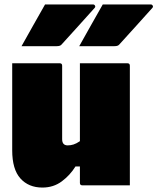

<svg xmlns="http://www.w3.org/2000/svg" viewBox="-20 -835 709 865"><path d="M183 -815H399Q405 -815 408 -809.5Q411 -804 406 -799Q368 -756 334.5 -719.5Q301 -683 257 -634Q251 -627 236 -627H77Q103 -674 129.5 -720.5Q156 -767 183 -815ZM443 -815H659Q665 -815 668 -809.5Q671 -804 666 -799Q628 -756 594.5 -719.5Q561 -683 517 -634Q511 -627 496 -627H337Q363 -674 389.5 -720.5Q416 -767 443 -815ZM249 -550Q260 -550 260 -539V-208Q260 -180 285 -180Q298 -180 311 -184Q324 -188 340 -199V-550H554Q565 -550 565 -539V0H351Q340 0 340 -11V-85H320Q296 -46 258.5 -18Q221 10 171 10Q109 10 72 -31Q35 -72 35 -158V-550Z"/></svg>

Font: Recursive Sn Lnr St XBk
Style: Regular
Weight: 1000
Version: Version 1.079;hotconv 1.0.112;makeotfexe 2.5.65598; ttfautoh